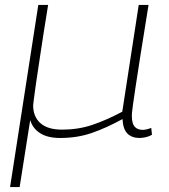

<svg xmlns="http://www.w3.org/2000/svg" viewBox="-20 -552 690 782"><path d="M21 210 136 -532H176Q156 -409 144.5 -331.5Q133 -254 126.5 -211Q120 -168 118 -149Q116 -130 115 -123Q115 -77 144.5 -50.5Q174 -24 233 -24Q298 -24 355 -43Q412 -62 478 -97L545 -532H585Q565 -408 552 -326.5Q539 -245 532 -197Q525 -149 521.5 -125Q518 -101 517.5 -92.5Q517 -84 517 -80Q517 -49 528.5 -36Q540 -23 562 -23Q567 -23 576.5 -25Q586 -27 596 -31L599 -3Q587 4 572.5 7Q558 10 549 10Q517 10 499 -8Q481 -26 479 -67Q411 -30 352.5 -10Q294 10 225 10Q174 10 143.5 -9.5Q113 -29 103 -63L60 210Z"/></svg>

Font: Georama Extended ExtraLight
Style: Italic
Weight: 200
Width: 7
Italic angle: -9°
Designer: Jean-Baptiste Levee
Foundry: Production Type
Version: Version 1.000